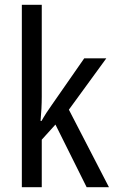

<svg xmlns="http://www.w3.org/2000/svg" viewBox="-20 -780 480 800"><path d="M154 -377V-760H71V0H154V-198L211 -261L341 0H434L267 -323L423 -537H331L196 -343C182 -324 164 -296 153 -276H149C152 -308 154 -345 154 -377Z"/></svg>

Font: Noto Sans Sinhala UI Condensed
Style: Regular
Weight: 400
Width: 3
Designer: Jelle Bosma - Monotype Design Team
Foundry: Monotype Imaging Inc.
Version: Version 2.006